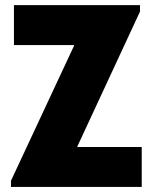

<svg xmlns="http://www.w3.org/2000/svg" viewBox="-20 -740 602 760"><path d="M23.4 0V-24.4L273.4 -559.6V-561.5H35.2V-719.7H534.2V-694.3L286.1 -160.2V-158.2H541V0Z"/></svg>

Font: Reddit Mono Black
Style: Regular
Weight: 900
Monospace: yes
Designer: Stephen Hutchings
Foundry: Reddit
Version: Version 1.014